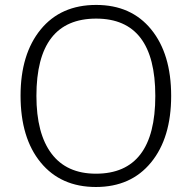

<svg xmlns="http://www.w3.org/2000/svg" viewBox="-20 -745 775 775"><path d="M367.2 9.8Q225.6 9.8 144.3 -89.1Q63 -188 63 -358.9Q63 -526.4 144 -625.7Q225.1 -725.1 368.2 -725.1Q509.8 -725.1 590.3 -626.2Q670.9 -527.3 670.9 -357.9Q670.9 -188.5 589.8 -89.4Q508.8 9.8 367.2 9.8ZM367.2 -43.9Q606.9 -43.9 606.9 -357.9Q606.9 -669.9 368.2 -669.9Q127 -669.9 127 -357.9Q127 -205.6 188 -124.8Q249 -43.9 367.2 -43.9Z"/></svg>

Font: Droid Sans TV
Style: Regular
Weight: 300
Version: Version 1.00